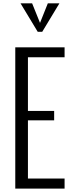

<svg xmlns="http://www.w3.org/2000/svg" viewBox="-20 -1121 428 1141"><path d="M231 -932.1H204.1L102.1 -1101.1H170.9L217.8 -984.9L264.2 -1101.1H333ZM363.8 0H70.8V-839.8H363.8V-780.8H146V-461.9H301.8V-405.8H146V-60.1H363.8Z"/></svg>

Font: VL Oswald
Style: Light
Weight: 300
Designer: vernon adams
Foundry: vernon adams
Version: Version ; ttfautohint (v0.92.18-e454-dirty) -l 8 -r 50 -G 20